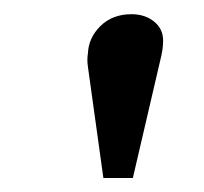

<svg xmlns="http://www.w3.org/2000/svg" viewBox="-20 -800 290 273"><path d="M168.9 -546.9H127L105 -705.1Q103.5 -715.3 105 -724.1Q106 -746.6 123 -763.2Q140.1 -779.8 167 -779.8Q186.5 -779.8 199.5 -769Q212.4 -758.3 211.9 -741.2Q211.9 -730 208 -714.8Z"/></svg>

Font: Literata Book SemiBold
Style: Italic
Weight: 600
Italic angle: -3°
Designer: Latin by Veronika Burian and Jose Scaglione. Greek by Irene Vlachou. Cyrillic by Vera Evstafieva
Foundry: TypeTogether
Version: Version 1.003;PS 001.003;hotconv 1.0.88;makeotf.lib2.5.64775